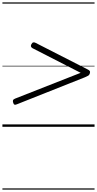

<svg xmlns="http://www.w3.org/2000/svg" viewBox="-20 -1050 803 1590"><path d="M119 -186Q107 -181 100.5 -183Q94 -185 90 -197Q85 -211 87.5 -219Q90 -227 104 -233L648 -447L249 -651Q239 -657 236.5 -665Q234 -673 240 -684Q247 -697 255.5 -699Q264 -701 275 -695L702 -477Q718 -470 723 -462.5Q728 -455 724 -442Q720 -429 711 -423.5Q702 -418 683 -410ZM0 510H763V520H0ZM0 -20H763V0H0ZM0 -505H763V-500H0ZM0 -1030H763V-1020H0Z"/></svg>

Font: Playwrite CO Guides
Style: Regular
Weight: 400
Designer: Veronika Burian, José Scaglione
Foundry: TypeTogether
Version: Version 1.003